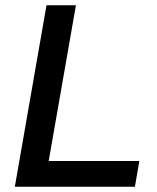

<svg xmlns="http://www.w3.org/2000/svg" viewBox="-20 -706 592 726"><path d="M36.1 0 155.8 -686H267.1L164.1 -97.2H506.8L490.2 0Z"/></svg>

Font: Archivo Medium
Style: Italic
Weight: 500
Italic angle: -10°
Designer: Hector Gatti
Foundry: Omnibus-Type
Version: Version 2.001